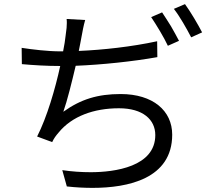

<svg xmlns="http://www.w3.org/2000/svg" viewBox="-20 -866 1040 931"><path d="M877 -846 823 -823C852 -786 884 -729 907 -685L960 -709C941 -746 904 -809 877 -846ZM766 -806 713 -783C739 -744 775 -685 794 -644L848 -668C837 -688 824 -714 809 -739C794 -764 778 -787 766 -806ZM743 -589 742 -666C617 -639 479 -624 362 -619C367 -646 372 -667 375 -686C380 -713 385 -742 393 -769L303 -774C304 -767 304 -761 304 -754C304 -742 303 -724 298 -692C296 -672 292 -647 286 -617H272C212 -617 137 -626 85 -634L86 -555C142 -550 204 -546 272 -546C248 -436 208 -298 160 -204L233 -177C242 -196 251 -208 264 -223C329 -303 436 -341 557 -341C673 -341 733 -286 733 -211C733 -58 537 -31 420 -31C375 -31 329 -34 282 -41L304 38C348 43 390 45 429 45C600 45 815 1 815 -213C815 -329 722 -410 565 -410C454 -410 372 -385 287 -324C306 -377 328 -467 347 -547C473 -552 626 -568 743 -589Z"/></svg>

Font: Spoqa Han Sans Neo
Style: Regular
Weight: 400
Designer: [Spoqa Han Sans Neo] Dong-huui Kim ___ Younghwa Kang ___ Yujin Lee ___ [Noto Sans] Ryoko NISHIZUKA ____ (kana & ideograp
Foundry: Spoqa (http://www.spoqa-han-sans.com)
Version: Version 1.100;hotconv 1.0.109;makeotfexe 2.5.65596